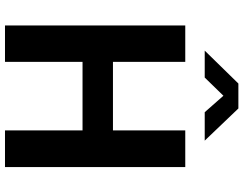

<svg xmlns="http://www.w3.org/2000/svg" viewBox="-123 -853 976 770"><g transform="rotate(90 365.0 -468.0)"><path d="M430 -801H544L415 -936H315L183 -801H291L364 -876ZM503 -311V0H650V-723H503V-433H228V-723H82V0H228V-311Z"/></g></svg>

Font: United Sans
Style: Bold
Weight: 700
Designer: Pablo Impallari, Rodrigo Fuenzalida (Modified by Dan O. Williams)
Version: Version 1.000;PS 001.000;hotconv 1.0.88;makeotf.lib2.5.64775